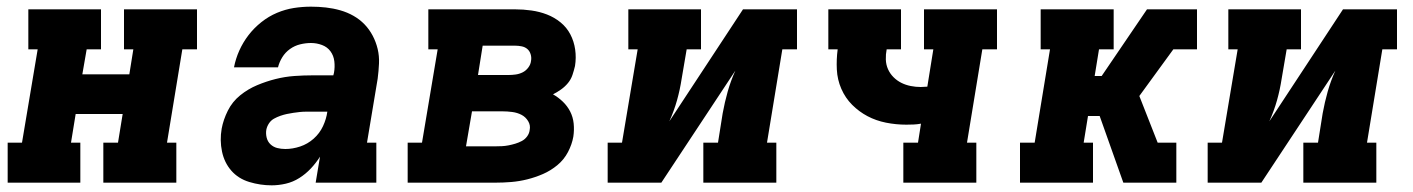

<svg xmlns="http://www.w3.org/2000/svg" viewBox="-20 -548 4240 576"><path d="M3 0V-120H46L93 -400H65V-520H283V-400H240L227 -325H368L380 -400H352V-520H571V-400H527L481 -120H509V0H290V-120H334L348 -206H207L193 -120H221V0Z M795 8Q761 8 728 -2Q695 -12 674 -36Q653 -60 646 -93.5Q639 -127 645 -162Q650 -189 663.5 -216Q677 -243 700.5 -262Q724 -281 751.5 -292.5Q779 -304 807 -311Q835 -318 863 -320Q891 -322 919 -322H980L982 -330Q985 -347 983 -364Q981 -381 971.5 -394Q962 -407 946 -413Q930 -419 913 -419Q897 -419 880.5 -415Q864 -411 850 -401Q836 -391 827 -376.5Q818 -362 814 -346H682Q687 -372 698 -396.5Q709 -421 725.5 -442.5Q742 -464 764 -481.5Q786 -499 811 -509.5Q836 -520 861.5 -524Q887 -528 913 -528Q936 -528 958 -525.5Q980 -523 1001 -517Q1022 -511 1040.5 -500.5Q1059 -490 1073.5 -475Q1088 -460 1098 -441Q1108 -422 1113 -401Q1118 -380 1117 -357.5Q1116 -335 1113 -312L1081 -120H1109V0H927L940 -78Q928 -59 912.5 -42.5Q897 -26 878 -14Q859 -2 837.5 3Q816 8 795 8ZM836 -101Q858 -101 880.5 -108.5Q903 -116 921 -132Q939 -148 949 -169.5Q959 -191 962 -213H919Q909 -213 899 -213Q889 -213 879.5 -212Q870 -211 860 -209.5Q850 -208 840.5 -206Q831 -204 821 -200.5Q811 -197 802 -192Q793 -187 787 -178Q781 -169 779 -159Q777 -147 780 -135Q783 -123 791.5 -115Q800 -107 811.5 -104Q823 -101 836 -101Z M1203 0V-120H1246L1293 -400H1265V-520H1525Q1550 -520 1574.5 -516.5Q1599 -513 1621 -504.5Q1643 -496 1661.5 -481Q1680 -466 1691 -445Q1702 -424 1705.5 -399.5Q1709 -375 1705 -350Q1702 -337 1697.5 -323.5Q1693 -310 1684 -299Q1675 -288 1663 -279.5Q1651 -271 1639 -265Q1655 -256 1668.5 -243Q1682 -230 1690.5 -213.5Q1699 -197 1701 -177.5Q1703 -158 1700 -138Q1696 -115 1684 -92Q1672 -69 1652 -52.5Q1632 -36 1609 -26Q1586 -16 1562 -10Q1538 -4 1514 -2Q1490 0 1466 0ZM1414 -323H1506Q1516 -323 1527 -324.5Q1538 -326 1548 -331Q1558 -336 1565 -345.5Q1572 -355 1573 -365Q1575 -375 1572 -385Q1569 -395 1562 -401Q1555 -407 1545 -409Q1535 -411 1525 -411H1428ZM1378 -109H1466Q1476 -109 1486 -109.5Q1496 -110 1506 -112Q1516 -114 1526 -117Q1536 -120 1545.5 -125Q1555 -130 1561.5 -139Q1568 -148 1569 -158Q1572 -172 1564.5 -184.5Q1557 -197 1544.5 -203.5Q1532 -210 1517 -212Q1502 -214 1487 -214H1396Z M1803 0V-120H1846L1893 -400H1865V-520H2083V-400H2040L2025 -312Q2020 -279 2011 -247Q2002 -215 1988 -184L2209 -520H2371V-400H2327L2281 -120H2309V0H2090V-120H2134L2148 -208Q2154 -241 2163 -273Q2172 -305 2186 -336L1964 0Z M2690 0V-120H2734L2743 -177Q2732 -175 2721 -174.5Q2710 -174 2699 -174Q2668 -174 2638 -180Q2608 -186 2582.5 -199.5Q2557 -213 2536.5 -233.5Q2516 -254 2504 -281.5Q2492 -309 2490.5 -339.5Q2489 -370 2493 -400H2465V-520H2683V-400H2640Q2637 -385 2637.5 -369.5Q2638 -354 2644 -340.5Q2650 -327 2660.5 -316.5Q2671 -306 2684 -299.5Q2697 -293 2712 -290Q2727 -287 2742 -287Q2747 -287 2752 -287.5Q2757 -288 2762 -288L2780 -400H2752V-520H2971V-400H2927L2881 -120H2909V0Z M3040 0V-120H3084L3130 -400H3102V-520H3321V-400H3277L3264 -320H3285L3421 -520H3571V-400H3500L3398 -260L3453 -120H3509V0H3350L3279 -200H3244L3231 -120H3259V0Z M3603 0V-120H3646L3693 -400H3665V-520H3883V-400H3840L3825 -312Q3820 -279 3811 -247Q3802 -215 3788 -184L4009 -520H4171V-400H4127L4081 -120H4109V0H3890V-120H3934L3948 -208Q3954 -241 3963 -273Q3972 -305 3986 -336L3764 0Z"/></svg>

Font: Iosevka Etoile Heavy Oblique
Style: Regular
Weight: 900
Italic angle: -9°
Designer: Belleve Invis
Foundry: Belleve Invis
Version: Version 15.5.2; ttfautohint (v1.8.4)